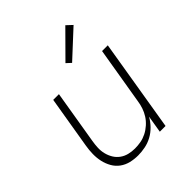

<svg xmlns="http://www.w3.org/2000/svg" viewBox="-210 -884 1020 1020"><g transform="rotate(-45 300.0 -373.5)"><path d="M236 8Q207 8 180 1.5Q153 -5 131 -21Q109 -37 95.5 -61Q82 -85 76 -112Q70 -139 70.5 -168Q71 -197 76 -226L125 -520H168L118 -219Q114 -196 113 -172.5Q112 -149 117.5 -127Q123 -105 134.5 -86Q146 -67 164 -54Q182 -41 204 -35.5Q226 -30 250 -30Q272 -30 294 -34Q316 -38 337 -48.5Q358 -59 376.5 -75.5Q395 -92 407.5 -111.5Q420 -131 427.5 -153Q435 -175 438 -197L492 -520H535L449 0H406L422 -97Q408 -72 387.5 -51Q367 -30 342 -16.5Q317 -3 289.5 2.5Q262 8 236 8ZM335 -588 309 -612 451 -755 483 -725Z"/></g></svg>

Font: Iosevka Aile XLt Obl
Style: Regular
Weight: 200
Italic angle: -9°
Designer: Belleve Invis
Foundry: Belleve Invis
Version: Version 31.1.0; ttfautohint (v1.8.4)